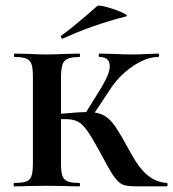

<svg xmlns="http://www.w3.org/2000/svg" viewBox="-20 -657 611 677"><path d="M346 -96Q310 -163 291.5 -190.5Q273 -218 256 -227.5Q239 -237 209 -237Q184 -237 167 -236L166 -254L208 -257Q263 -262 287 -262Q324 -262 345.5 -250.5Q367 -239 386 -211.5Q405 -184 442 -116Q472 -61 502.5 -37.5Q533 -14 568 -12Q571 -12 571 -6Q571 0 568 0H461Q430 0 415.5 -5Q401 -10 386 -29Q371 -48 346 -96ZM30 -12Q59 -12 72.5 -17Q86 -22 91 -36.5Q96 -51 96 -81V-387Q96 -417 91 -431Q86 -445 72.5 -450.5Q59 -456 32 -456Q29 -456 29 -462Q29 -468 32 -468L80 -467Q120 -465 145 -465Q172 -465 212 -467L260 -468Q262 -468 262 -462Q262 -456 260 -456Q220 -456 207.5 -442Q195 -428 195 -385V-81Q195 -51 200 -37Q205 -23 218.5 -17.5Q232 -12 260 -12Q262 -12 262 -6Q262 0 260 0Q229 0 212 -1L145 -2L80 -1Q62 0 30 0Q28 0 28 -6Q28 -12 30 -12ZM276 -249 339 -351Q367 -398 367 -424Q367 -456 331 -456Q328 -456 328 -462Q328 -468 331 -468L375 -467Q415 -465 449 -465Q474 -465 506 -467L538 -468Q541 -468 541 -462Q541 -456 538 -456Q497 -456 450.5 -425Q404 -394 373 -349L302 -242ZM201 -521Q197 -521 195.5 -525.5Q194 -530 197 -532Q228 -554 284 -602Q297 -614 323 -636Q328 -640 358.5 -631.5Q389 -623 412.5 -612Q436 -601 424 -599Q306 -569 202 -521Z"/></svg>

Font: Cormorant Unicase
Style: Bold
Weight: 700
Designer: Christian Thalmann (Catharsis Fonts)
Foundry: Catharsis Fonts
Version: Version 4.000